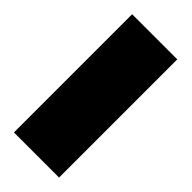

<svg xmlns="http://www.w3.org/2000/svg" viewBox="-39 -810 382 382"><g transform="rotate(-45 151.5 -619.5)"><path d="M-15.2 -683H317.4V-556H-15.2Z"/></g></svg>

Font: 寒蝉端黑体 Light
Style: Regular
Weight: 300
Designer: ChillDuanSans {Warren2060}; 
Source Han Sans {Ryoko NISHIZUKA 西塚涼子 (kana, bopomofo & ideographs); Paul D. Hunt (Latin, G
Foundry: ChillType&Adobe
Version: Version 1.300;Glyphs 3.3 (3306)